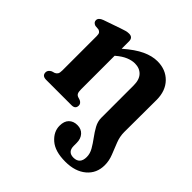

<svg xmlns="http://www.w3.org/2000/svg" viewBox="-190 -634 1015 1015"><g transform="rotate(45 318.0 -126.0)"><path d="M418.5 -64.5V-307Q418.5 -349.5 397.5 -371.5Q376.5 -393.5 341 -393.5Q318.5 -393.5 293 -383Q267.5 -372.5 239.5 -348.5L236.5 -345.5V-95.5Q236.5 -76 240.8 -67.5Q245 -59 254.5 -55.5L271.5 -50Q289 -41.5 289 -26Q289 0 260.5 0H71Q40 0 40 -26Q40 -43 60 -53L77 -58Q86 -62 91 -69.8Q96 -77.5 96 -95.5V-353Q96 -368.5 91.2 -374.8Q86.5 -381 77.5 -384L53 -386Q33.5 -392.5 33.5 -409Q33.5 -427.5 60.5 -437.5L155.5 -470.5Q173 -476.5 184.5 -479.8Q196 -483 208 -483Q236.5 -483 236.5 -453.5V-398.5Q290.5 -445.5 334.2 -465.8Q378 -486 417 -486Q480 -486 519.2 -445.8Q558.5 -405.5 558.5 -337.5L557.5 -96.5Q557.5 -63.5 570.2 -31Q583 1.5 596 34Q609 66.5 609 99.5Q609 160.5 565.2 197.5Q521.5 234.5 448 234.5Q370.5 234.5 331.2 200.2Q292 166 292 121Q292 87 309.8 69.5Q327.5 52 356.5 52Q386 52 403.2 71.2Q420.5 90.5 420.5 121.5V143.5Q420.5 189 463.5 189Q511 188.5 511 136.5Q511 111.5 497 87.2Q483 63 464.8 38.5Q446.5 14 432.5 -11.5Q418.5 -37 418.5 -64.5Z"/></g></svg>

Font: Fraunces 9pt Soft SemiBold
Style: Regular
Weight: 600
Version: Version 1.000;[b76b70a41]